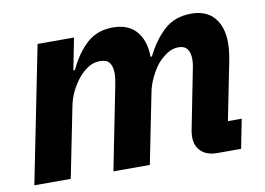

<svg xmlns="http://www.w3.org/2000/svg" viewBox="-63 -632 1003 727"><g transform="rotate(-10 438.5 -268.5)"><path d="M154 0H14L119 -525H259L235 -403H241Q270 -465 310 -501Q350 -537 410 -537Q469 -537 500 -501.5Q531 -466 532 -403H537Q566 -462 607 -499.5Q648 -537 711 -537Q769 -537 799.5 -501.5Q830 -466 830 -404Q830 -381 826.5 -358.5Q823 -336 818 -313L778 -112H831L809 0H718Q678 0 656 -20.5Q634 -41 634 -76Q634 -85 635 -92.5Q636 -100 637 -104L678 -312Q681 -326 683.5 -340Q686 -354 686 -367Q686 -391 675.5 -405.5Q665 -420 642 -420Q619 -420 598 -406.5Q577 -393 560 -373Q544 -353 530.5 -325Q517 -297 512 -270L458 0H318L380 -312Q383 -326 385 -340Q387 -354 387 -366Q387 -391 376.5 -405.5Q366 -420 340 -420Q315 -420 294 -406.5Q273 -393 256 -372Q239 -351 226.5 -325.5Q214 -300 208 -270Z"/></g></svg>

Font: IBM Plex Sans
Style: Italic
Weight: 400
Italic angle: -11.31°
Designer: Mike Abbink, Paul van der Laan, Pieter van Rosmalen
Foundry: Bold Monday
Version: Version 3.201